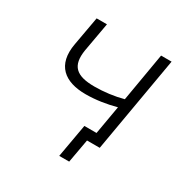

<svg xmlns="http://www.w3.org/2000/svg" viewBox="-151 -647 876 903"><g transform="rotate(30 287.0 -196.0)"><path d="M290 128H344L367 0H436L526 -520H469L424 -257C376 -244 321 -237 270 -237C171 -237 132 -271 147 -363L175 -520H119L91 -364C68 -239 138 -185 252 -185C307 -185 363 -194 415 -208L388 -53H322Z"/></g></svg>

Font: Fixel Display 20240404 Light
Style: Italic
Weight: 300
Italic angle: -10°
Designer: AlfaBravo + MacPaw
Foundry: Kyrylo Tkachov, Marchela Mozhyna, Serhii Makarenko, Maria Weinstein, Zakhar Kryvoshyya
Version: Version 1.211;Glyphs 3.2 (3225)